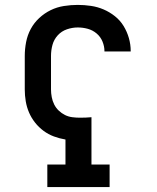

<svg xmlns="http://www.w3.org/2000/svg" viewBox="-20 -763 640 783"><path d="M173 0V-92H247V-194Q223 -198 200 -206.5Q177 -215 157.5 -229.5Q138 -244 123 -263Q108 -282 98.5 -304Q89 -326 85 -350Q81 -374 81 -398V-535Q81 -563 86.5 -591.5Q92 -620 105.5 -645Q119 -670 140 -689.5Q161 -709 186.5 -721.5Q212 -734 240.5 -738.5Q269 -743 297 -743Q324 -743 351 -739Q378 -735 402.5 -724.5Q427 -714 448.5 -697Q470 -680 484 -657Q498 -634 505.5 -608Q513 -582 513 -555Q513 -554 513 -553.5Q513 -553 513 -553H406Q406 -553 406 -553.5Q406 -554 406 -554Q406 -574 398 -593.5Q390 -613 374 -626.5Q358 -640 338 -645.5Q318 -651 297 -651Q275 -651 253 -643.5Q231 -636 215.5 -619Q200 -602 194 -580Q188 -558 188 -535V-398Q188 -383 191 -367Q194 -351 201 -337Q208 -323 219.5 -312Q231 -301 245 -294Q259 -287 275 -285Q291 -283 306 -283Q318 -283 330 -283.5Q342 -284 353 -285V-92H427V0Z"/></svg>

Font: Iosevka Curly Slab SmBdEx
Style: Regular
Weight: 600
Width: 7
Monospace: yes
Designer: Belleve Invis
Foundry: Belleve Invis
Version: Version 11.1.0; ttfautohint (v1.8.3)